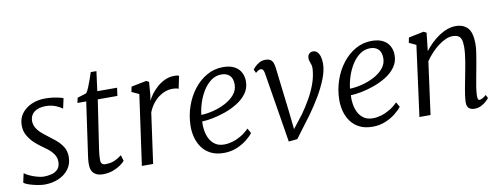

<svg xmlns="http://www.w3.org/2000/svg" viewBox="-59 -996 3421 1310"><g transform="rotate(-10 1651.5 -340.5)"><path d="M376.5 -480H372.5Q362.5 -490 331.2 -503Q300 -516 263 -516Q232.5 -516 208.5 -507.5Q184.5 -499 170 -481.8Q155.5 -464.5 153 -438Q151.5 -409.5 164.5 -386.5Q177.5 -363.5 198.2 -345.2Q219 -327 240 -311.5Q263.5 -293.5 290.8 -271.5Q318 -249.5 337.5 -219.8Q357 -190 357 -148.5Q357 -98.5 330.2 -63Q303.5 -27.5 259.5 -8.8Q215.5 10 163.5 10Q142.5 10 112.2 4.2Q82 -1.5 56 -10.2Q30 -19 20.5 -28.5L34 -90H36.5Q48.5 -80 72 -69.5Q95.5 -59 121.5 -51.8Q147.5 -44.5 167 -44.5Q194.5 -44.5 220.8 -51.2Q247 -58 264.2 -76.2Q281.5 -94.5 281.5 -128Q281.5 -157 266 -179.5Q250.5 -202 228 -219.8Q205.5 -237.5 184.5 -252Q165.5 -265 140.5 -287.8Q115.5 -310.5 96.8 -342.2Q78 -374 78 -414Q78 -462 104 -496.5Q130 -531 172.8 -549.5Q215.5 -568 266.5 -568Q292.5 -568 318 -564.8Q343.5 -561.5 363.2 -556.8Q383 -552 391.5 -548Z M570.5 -169.5Q568 -152.5 566.5 -139.5Q565 -126.5 564.2 -114.2Q563.5 -102 563.5 -86.5Q563.5 -72 571.2 -63.5Q579 -55 594.5 -55Q638 -55 666.5 -70.2Q695 -85.5 709 -97L721 -56Q710.5 -43.5 688.5 -28Q666.5 -12.5 635.5 -1.2Q604.5 10 566 10Q528 10 505.5 -9.8Q483 -29.5 483 -72.5Q483 -79 483.2 -86.5Q483.5 -94 484.2 -102.5Q485 -111 486 -119.8Q487 -128.5 488.5 -137.5L540 -499.5H479L487 -534.5L549.5 -554Q558.5 -565.5 568.8 -590.2Q579 -615 588.8 -642.8Q598.5 -670.5 605 -691H644.5L626.5 -555H763.5L756 -499.5H620Z M972.5 -427Q981 -447 998.8 -471Q1016.5 -495 1041.2 -517Q1066 -539 1096.8 -553Q1127.5 -567 1162 -567Q1169.5 -567 1179.2 -566Q1189 -565 1194 -561L1176 -474.5Q1169.5 -478.5 1158 -480.2Q1146.5 -482 1129.5 -482Q1108 -482 1084.8 -473.8Q1061.5 -465.5 1038.8 -449Q1016 -432.5 996.8 -407.5Q977.5 -382.5 964 -349L915.5 0H837.5L905.5 -486L855 -509.5L862 -545L967 -566L985.5 -556.5L978.5 -468.5Z M1610 -92Q1596 -72.5 1566.2 -48.5Q1536.5 -24.5 1495.2 -7.2Q1454 10 1405.5 10Q1352.5 10 1315 -9Q1277.5 -28 1254.5 -60.2Q1231.5 -92.5 1221.2 -132.2Q1211 -172 1212 -213Q1213.5 -283 1235.8 -346.8Q1258 -410.5 1296.8 -460.2Q1335.5 -510 1387 -539Q1438.5 -568 1499 -568Q1546 -568 1576.5 -552Q1607 -536 1622 -508.2Q1637 -480.5 1637 -446Q1637 -399.5 1611.8 -364Q1586.5 -328.5 1545.8 -303Q1505 -277.5 1458.5 -261Q1412 -244.5 1368.5 -236.2Q1325 -228 1295.5 -227.5Q1293 -198.5 1297.8 -167Q1302.5 -135.5 1316.2 -108Q1330 -80.5 1354.8 -63.5Q1379.5 -46.5 1417 -46.5Q1444.5 -46.5 1474.2 -55Q1504 -63.5 1534 -81Q1564 -98.5 1591 -126ZM1480.5 -520.5Q1440 -520.5 1407.8 -496.8Q1375.5 -473 1352.2 -435.2Q1329 -397.5 1315.2 -354.5Q1301.5 -311.5 1297.5 -272.5Q1337.5 -273.5 1382.8 -285Q1428 -296.5 1467.8 -317.8Q1507.5 -339 1532.5 -369.2Q1557.5 -399.5 1557.5 -438.5Q1557.5 -479.5 1536.8 -500Q1516 -520.5 1480.5 -520.5Z M1774.5 -475.5Q1772.5 -490.5 1766.8 -499.8Q1761 -509 1750.5 -509Q1739.5 -509 1730.5 -502.2Q1721.5 -495.5 1714.5 -490L1703 -515.5Q1706.5 -520.5 1718.8 -533Q1731 -545.5 1750 -556.2Q1769 -567 1792.5 -567Q1815.5 -567 1827.8 -558.5Q1840 -550 1845.5 -535Q1851 -520 1853.5 -500L1892 -175L1907.5 -30.5L1881 -38L1975.5 -159.5Q2006 -203 2032.5 -249.2Q2059 -295.5 2077.2 -345Q2095.5 -394.5 2099.5 -447.5Q2101 -464.5 2097 -478Q2093 -491.5 2088.8 -502.5Q2084.5 -513.5 2084.5 -523.5Q2084.5 -545.5 2095.2 -556.2Q2106 -567 2122 -567Q2139.5 -567 2151.5 -555.2Q2163.5 -543.5 2169.8 -522.5Q2176 -501.5 2176 -474Q2176 -426.5 2153.2 -368.8Q2130.5 -311 2095.8 -252.8Q2061 -194.5 2025.5 -145.5L1913.5 4L1853.5 10L1824 -172Z M2640 -92Q2626 -72.5 2596.2 -48.5Q2566.5 -24.5 2525.2 -7.2Q2484 10 2435.5 10Q2382.5 10 2345 -9Q2307.5 -28 2284.5 -60.2Q2261.5 -92.5 2251.2 -132.2Q2241 -172 2242 -213Q2243.5 -283 2265.8 -346.8Q2288 -410.5 2326.8 -460.2Q2365.5 -510 2417 -539Q2468.5 -568 2529 -568Q2576 -568 2606.5 -552Q2637 -536 2652 -508.2Q2667 -480.5 2667 -446Q2667 -399.5 2641.8 -364Q2616.5 -328.5 2575.8 -303Q2535 -277.5 2488.5 -261Q2442 -244.5 2398.5 -236.2Q2355 -228 2325.5 -227.5Q2323 -198.5 2327.8 -167Q2332.5 -135.5 2346.2 -108Q2360 -80.5 2384.8 -63.5Q2409.5 -46.5 2447 -46.5Q2474.5 -46.5 2504.2 -55Q2534 -63.5 2564 -81Q2594 -98.5 2621 -126ZM2510.5 -520.5Q2470 -520.5 2437.8 -496.8Q2405.5 -473 2382.2 -435.2Q2359 -397.5 2345.2 -354.5Q2331.5 -311.5 2327.5 -272.5Q2367.5 -273.5 2412.8 -285Q2458 -296.5 2497.8 -317.8Q2537.5 -339 2562.5 -369.2Q2587.5 -399.5 2587.5 -438.5Q2587.5 -479.5 2566.8 -500Q2546 -520.5 2510.5 -520.5Z M2894.5 -432.5Q2915 -459.5 2940.2 -484Q2965.5 -508.5 2993.8 -527.5Q3022 -546.5 3051.8 -557.2Q3081.5 -568 3111.5 -568Q3163 -568 3193.2 -536.5Q3223.5 -505 3223.5 -424Q3223.5 -400 3219 -369Q3214.5 -338 3208.8 -306Q3203 -274 3198 -247Q3193.5 -222 3187.8 -192.2Q3182 -162.5 3177.5 -132.8Q3173 -103 3172 -78.5Q3171.5 -62 3174.2 -53Q3177 -44 3183.5 -44Q3193.5 -44 3205.2 -50Q3217 -56 3231.5 -69.5L3243.5 -47Q3240.5 -41.5 3226 -27.5Q3211.5 -13.5 3189.8 -1.8Q3168 10 3141.5 10Q3124.5 10 3112.2 4Q3100 -2 3093.8 -14.8Q3087.5 -27.5 3088.5 -48.5Q3089.5 -65.5 3092.2 -87Q3095 -108.5 3099.2 -132Q3103.5 -155.5 3108 -178.8Q3112.5 -202 3116.5 -222.5Q3120.5 -244 3125.2 -268.5Q3130 -293 3134.2 -319Q3138.5 -345 3141.2 -370.2Q3144 -395.5 3144 -418Q3144 -451.5 3137.5 -470Q3131 -488.5 3116.5 -496.2Q3102 -504 3077 -504Q3055 -504 3029.5 -492.8Q3004 -481.5 2978.2 -462Q2952.5 -442.5 2928.8 -417Q2905 -391.5 2886.5 -363.5L2837.5 0H2760.5L2825.5 -488L2777 -511L2784 -546.5L2889 -568L2908.5 -558Z"/></g></svg>

Font: Merriweather 7pt Light
Style: Italic
Weight: 300
Italic angle: -7.8°
Designer: Eben Sorkin
Foundry: Eben Sorkin
Version: Version 2.200;gftools[0.9.31]